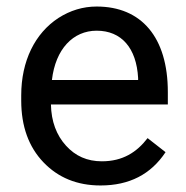

<svg xmlns="http://www.w3.org/2000/svg" viewBox="-20 -558 570 588"><path d="M288 10C376 10 442 -24 487 -92L432 -135C399 -92 356 -64 292 -64C247 -64 211 -80 182 -112C153 -144 137 -186 136 -238H494V-276C494 -444 413 -538 276 -538C234 -538 195 -526 159 -503C87 -456 45 -371 45 -266V-250C45 -171 68 -108 113 -61C158 -14 216 10 288 10ZM276 -464C352 -464 398 -411 403 -319V-313H139C150 -408 204 -464 276 -464Z"/></svg>

Font: Noto Sans KR Regular
Style: Regular
Weight: 400
Designer: Ryoko NISHIZUKA  (kana & ideographs); Paul D. Hunt (Latin, Greek & Cyrillic); Wenlong ZHANG  (bopomofo); Sandoll Communi
Foundry: Adobe Systems Incorporated
Version: Version 1.004;PS 1.004;hotconv 1.0.82;makeotf.lib2.5.63406